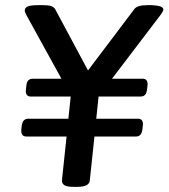

<svg xmlns="http://www.w3.org/2000/svg" viewBox="-20 -722 653 744"><path d="M602 -664 414 -417H533Q552 -417 552 -395L551 -386L550 -377Q548 -361 542 -354.5Q536 -348 525 -348H362L353 -262H515Q534 -262 534 -240L533 -231L532 -222Q529 -193 507 -193H346L328 -23Q326 2 280 2H264Q240 2 230 -4Q220 -10 220 -23L238 -193H82Q59 -193 63 -224L64 -233Q66 -249 72.5 -255.5Q79 -262 90 -262H245L254 -348H99Q80 -348 80 -370L81 -379L82 -388Q83 -404 89.5 -410.5Q96 -417 108 -417H218L82 -664Q76 -675 76 -681Q76 -693 88.5 -697.5Q101 -702 128 -702H147Q167 -702 178 -698.5Q189 -695 194 -686L321 -449L500 -686Q510 -702 551 -702H569Q613 -700 613 -685Q613 -679 602 -664Z"/></svg>

Font: Asap-MediumItalic
Style: Italic
Weight: 500
Italic angle: -6°
Designer: Pablo Cosgaya
Foundry: Omnibus-Type
Version: Version 2.000; ttfautohint (v1.8)